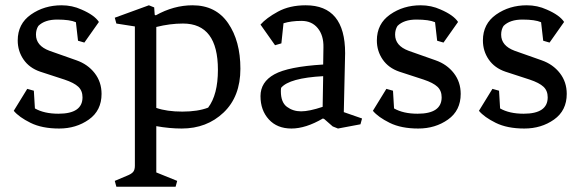

<svg xmlns="http://www.w3.org/2000/svg" viewBox="-20 -478 2200 726"><path d="M267 -394Q244 -404 196.5 -404Q149 -404 125 -380Q116 -366 116 -347Q116 -305 167 -286L269 -250Q312 -235 338 -201.5Q364 -168 364 -123Q364 -60 316 -26Q268 8 203.5 8Q139 8 95.5 -13.5Q52 -35 32 -59L83 -142L108 -135L112 -68Q147 -48 201 -48Q292 -48 292 -110Q292 -135 276 -150Q260 -165 224 -177L132 -207Q91 -221 69 -253Q47 -285 47 -325Q47 -388 97 -423Q147 -458 213 -458Q253 -458 288 -442Q337 -421 354 -395L299 -317L275 -324Z M708 -458Q796 -458 842.5 -390.5Q889 -323 889 -218Q889 -113 825.5 -52.5Q762 8 667 8Q621 8 571 -1V174L650 206L644 228H420L414 206L459 187Q477 180 483.5 172Q490 164 490 149V-378L420 -389L414 -411L543 -458L563 -450L565 -422L569 -420Q637 -458 708 -458ZM571 -70Q611 -56 669.5 -56Q728 -56 767 -71Q804 -120 804 -214Q804 -389 672 -389Q623 -389 571 -376Z M1200 -74 1202 -190Q1074 -183 1043 -146Q1042 -141 1042 -133Q1042 -91 1065 -74Q1088 -57 1118.5 -57Q1149 -57 1200 -74ZM1201 -30Q1136 8 1082 8Q1028 8 996.5 -26.5Q965 -61 965 -114.5Q965 -168 1017.5 -197Q1070 -226 1202 -234L1203 -299Q1204 -344 1181.5 -371.5Q1159 -399 1120 -399Q1081 -399 1052 -390L1044 -314L1020 -307L965 -385Q987 -410 1031 -434Q1075 -458 1136 -458Q1285 -458 1285 -277L1280 -54L1349 -30L1343 -8L1258 8L1238 0L1206 -28Z M1625 -394Q1602 -404 1554.5 -404Q1507 -404 1483 -380Q1474 -366 1474 -347Q1474 -305 1525 -286L1627 -250Q1670 -235 1696 -201.5Q1722 -168 1722 -123Q1722 -60 1674 -26Q1626 8 1561.5 8Q1497 8 1453.5 -13.5Q1410 -35 1390 -59L1441 -142L1466 -135L1470 -68Q1505 -48 1559 -48Q1650 -48 1650 -110Q1650 -135 1634 -150Q1618 -165 1582 -177L1490 -207Q1449 -221 1427 -253Q1405 -285 1405 -325Q1405 -388 1455 -423Q1505 -458 1571 -458Q1611 -458 1646 -442Q1695 -421 1712 -395L1657 -317L1633 -324Z M2026 -394Q2003 -404 1955.5 -404Q1908 -404 1884 -380Q1875 -366 1875 -347Q1875 -305 1926 -286L2028 -250Q2071 -235 2097 -201.5Q2123 -168 2123 -123Q2123 -60 2075 -26Q2027 8 1962.5 8Q1898 8 1854.5 -13.5Q1811 -35 1791 -59L1842 -142L1867 -135L1871 -68Q1906 -48 1960 -48Q2051 -48 2051 -110Q2051 -135 2035 -150Q2019 -165 1983 -177L1891 -207Q1850 -221 1828 -253Q1806 -285 1806 -325Q1806 -388 1856 -423Q1906 -458 1972 -458Q2012 -458 2047 -442Q2096 -421 2113 -395L2058 -317L2034 -324Z"/></svg>

Font: Fenix
Style: Regular
Weight: 400
Designer: Fernando Diaz
Foundry: Fernando Diaz
Version: 004.301